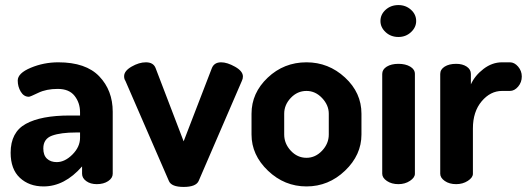

<svg xmlns="http://www.w3.org/2000/svg" viewBox="-20 -727 2085 758"><path d="M210 -481Q319 -481 372 -425.5Q425 -370 425 -286V-41Q425 -24 407 -12Q389 0 362 0Q337 0 320.5 -12Q304 -24 304 -41V-70Q235 9 152 9Q95 9 58.5 -25Q22 -59 22 -124Q22 -205 82 -238Q142 -271 255 -271H296V-284Q296 -321 274.5 -348.5Q253 -376 208 -376Q163 -376 131 -360.5Q99 -345 94 -345Q74 -345 62 -365Q50 -385 50 -409Q50 -438 101.5 -459.5Q153 -481 210 -481ZM296 -183V-204H281Q220 -204 185.5 -191.5Q151 -179 151 -141Q151 -114 165.5 -100.5Q180 -87 204 -87Q236 -87 266 -117Q296 -147 296 -183Z M647 -12 475 -408Q470 -415 470 -426Q470 -447 499.5 -464Q529 -481 556 -481Q585 -481 594 -459L705 -169L816 -457Q825 -481 853 -481Q877 -481 908 -463.5Q939 -446 939 -425Q939 -416 935 -408L764 -12Q753 11 705 11Q657 11 647 -12Z M1190 -481Q1277 -481 1342 -421Q1407 -361 1407 -278V-196Q1407 -115 1342 -53Q1277 9 1190 9Q1103 9 1038 -53Q973 -115 973 -196V-278Q973 -360 1037 -420.5Q1101 -481 1190 -481ZM1278 -196V-278Q1278 -312 1251.5 -340Q1225 -368 1190 -368Q1154 -368 1128 -340.5Q1102 -313 1102 -278V-196Q1102 -160 1128 -132Q1154 -104 1190 -104Q1225 -104 1251.5 -132Q1278 -160 1278 -196Z M1618 -435V-41Q1618 -26 1598.5 -13Q1579 0 1553 0Q1526 0 1507.5 -12.5Q1489 -25 1489 -41V-435Q1489 -453 1507 -464Q1525 -475 1553 -475Q1581 -475 1599.5 -464Q1618 -453 1618 -435ZM1553 -707Q1582 -707 1602.5 -688.5Q1623 -670 1623 -644Q1623 -619 1602.5 -600Q1582 -581 1553 -581Q1523 -581 1502.5 -600Q1482 -619 1482 -644Q1482 -670 1502.5 -688.5Q1523 -707 1553 -707Z M1993 -368H1962Q1916 -368 1881.5 -327Q1847 -286 1847 -220V-41Q1847 -26 1827 -13Q1807 0 1781 0Q1754 0 1736 -12.5Q1718 -25 1718 -41V-435Q1718 -453 1735.5 -464Q1753 -475 1781 -475Q1806 -475 1822.5 -464Q1839 -453 1839 -435V-394Q1855 -429 1889 -455Q1923 -481 1962 -481H1993Q2011 -481 2025.5 -464Q2040 -447 2040 -425Q2040 -402 2025.5 -385Q2011 -368 1993 -368Z"/></svg>

Font: Dosis
Style: Bold
Weight: 700
Designer: Edgar Tolentino, Pablo Impallari, Igino Marini
Foundry: Edgar Tolentino, Pablo Impallari, Igino Marini
Version: Version 1.007